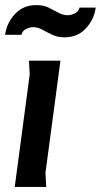

<svg xmlns="http://www.w3.org/2000/svg" viewBox="-31 -736 397 756"><path d="M151 0H27L86 -443L83 -497H207L148 -55ZM346 -706Q339 -658 306.5 -623.5Q274 -589 223 -589Q196 -589 175 -599Q154 -609 136 -619Q118 -629 99 -629Q86 -629 71 -621.5Q56 -614 54 -599H-11Q-4 -647 28.5 -681.5Q61 -716 112 -716Q140 -716 160.5 -706Q181 -696 199 -686Q217 -676 236 -676Q249 -676 264 -683.5Q279 -691 282 -706Z"/></svg>

Font: Rosario
Style: Bold Italic
Weight: 700
Italic angle: -8.05°
Designer: Hector Gatti
Foundry: Omnibus Type
Version: Version 1.101; ttfautohint (v1.8.1.43-b0c9)